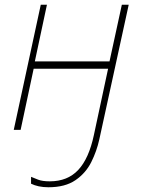

<svg xmlns="http://www.w3.org/2000/svg" viewBox="-20 -548 595 810"><path d="M184 242Q162 242 143.5 238Q125 234 111 227V198Q123 203 141 210Q159 217 190 217Q265 217 310 169Q355 121 376 22L436 -258H122L67 0H38L152 -528H178L127 -289H442L494 -528H523L399 40Q388 90 365 136Q342 182 298.5 212Q255 242 184 242Z"/></svg>

Font: Noto Sans Disp Thin
Style: Italic
Weight: 100
Italic angle: -12°
Designer: Monotype Design Team
Foundry: Monotype Imaging Inc.
Version: Version 2.000;GOOG;noto-source:20170915:90ef993387c0